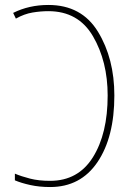

<svg xmlns="http://www.w3.org/2000/svg" viewBox="-20 -744 540 774"><path d="M182 10Q305 10 373 -90.5Q441 -191 441 -359Q441 -508 375 -616Q309 -724 175 -724Q97 -724 33 -692L44 -669Q78 -688 111 -693.5Q144 -699 175 -699Q296 -699 355 -597.5Q414 -496 414 -359Q414 -205 354.5 -110Q295 -15 182 -15Q136 -15 101 -24Q66 -33 40 -44V-17Q66 -6 102.5 2Q139 10 182 10Z"/></svg>

Font: Noto Sans Mono UI Condensed Thin
Style: Regular
Weight: 250
Width: 3
Designer: Monotype Design team
Foundry: Monotype Imaging Inc.
Version: 1.000